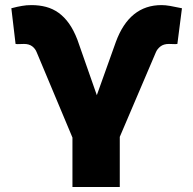

<svg xmlns="http://www.w3.org/2000/svg" viewBox="-20 -752 777 772"><path d="M461.6 0H271.3V-198.9L127.8 -541.2Q122.2 -556.1 109.6 -565.7Q96.9 -575.3 76.7 -575.3L50.1 -574.6Q44.7 -574.6 42.6 -575.3L25.6 -718.8Q51.1 -725.5 68.5 -728.3Q85.6 -731.5 106.5 -731.5Q137.8 -731.5 165.1 -724.3Q192.5 -717 215.6 -700.5Q238.6 -683.9 257.5 -657.5Q276.3 -631 291.2 -592.3L369.3 -369.3L446 -583.8Q500.4 -731.5 629.3 -731.5Q644.9 -731.5 663.9 -728.2Q682.9 -724.8 711.6 -718.8L693.2 -575.3Q690.3 -574.6 684.7 -574.6L659.1 -575.3Q637.8 -575.3 624.8 -565Q611.9 -554.7 606.5 -541.2L461.6 -201.7Z"/></svg>

Font: Linik Sans Black
Style: Regular
Weight: 900
Designer: Fonts by Rasmus Andersson / Changes by Cristiano Sobral with parts from Marc Monis
Foundry: rsms
Version: Version 3.020; ttfautohint (v1.6)